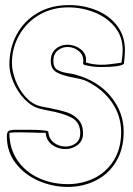

<svg xmlns="http://www.w3.org/2000/svg" viewBox="-20 -725 525 756"><path d="M310 -470 307 -476Q308 -480 308 -486Q308 -510 289 -525Q270 -540 246 -540Q224 -540 207 -526Q190 -512 190 -486Q190 -459 206.5 -449.5Q223 -440 253 -436Q267 -434 274 -432Q364 -408 415.5 -346Q467 -284 467 -206Q467 -138 437 -88.5Q407 -39 356.5 -14Q306 11 247 11Q187 11 132 -13Q77 -37 42 -82Q7 -127 7 -188Q7 -206 15 -210Q23 -214 45 -214H89Q163 -214 170 -207Q172 -179 192 -163.5Q212 -148 238 -148Q262 -148 279 -161.5Q296 -175 296 -200Q296 -244 261.5 -262Q227 -280 168 -290Q166 -291 137 -297Q105 -305 77.5 -333.5Q50 -362 33.5 -400Q17 -438 17 -471Q17 -536 46 -589.5Q75 -643 128 -674Q181 -705 252 -705Q308 -705 358.5 -685Q409 -665 440.5 -624.5Q472 -584 472 -526Q472 -510 468 -474Q455 -461 378 -461Q343 -461 310 -470ZM458 -478Q463 -506 463 -528Q463 -581 432 -619Q401 -657 351.5 -676.5Q302 -696 249 -696Q185 -696 134.5 -666.5Q84 -637 55.5 -586.5Q27 -536 27 -477Q27 -446 41 -409Q55 -372 80.5 -343.5Q106 -315 138 -307Q149 -304 173 -300Q214 -292 241 -283.5Q268 -275 287.5 -255Q307 -235 307 -200Q307 -171 286 -154.5Q265 -138 237 -138Q208 -138 185 -155Q162 -172 160 -202Q126 -202 109 -203L57 -204Q30 -204 17 -202Q17 -140 48.5 -94Q80 -48 132.5 -24Q185 0 247 0Q303 0 351 -23.5Q399 -47 428 -93.5Q457 -140 457 -205Q457 -269 420.5 -322Q384 -375 320 -406Q310 -411 293.5 -414.5Q277 -418 272 -419Q227 -427 203.5 -440Q180 -453 180 -485Q180 -516 199.5 -532.5Q219 -549 245 -549Q274 -549 296.5 -532Q319 -515 319 -489L318 -479Q348 -470 380 -470Q406 -470 458 -478Z"/></svg>

Font: Londrina Outline
Style: Regular
Weight: 400
Designer: Marcelo Magalhaes
Foundry: Marcelo Magalhães
Version: Version 1.002